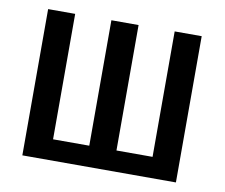

<svg xmlns="http://www.w3.org/2000/svg" viewBox="-64 -605 799 683"><g transform="rotate(10 335.5 -264.0)"><path d="M154.8 -528.3V-75.2H285.6V-528.3H383.8V-75.2H514.2V-528.3H611.8V0H57.1V-528.3Z"/></g></svg>

Font: Franco
Style: Regular
Weight: 400
Designer: Google
Version: Version 1.200311; 2013